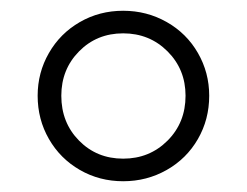

<svg xmlns="http://www.w3.org/2000/svg" viewBox="-20 -725 459 357"><path d="M50 -547Q50 -590 71 -626.5Q92 -663 128.5 -684Q165 -705 209 -705Q253 -705 290 -684Q327 -663 348 -626.5Q369 -590 369 -547Q369 -503 348 -466.5Q327 -430 290 -409Q253 -388 209 -388Q165 -388 128.5 -409Q92 -430 71 -466.5Q50 -503 50 -547ZM325 -547Q325 -596 291.5 -629.5Q258 -663 209 -663Q160 -663 127 -629.5Q94 -596 94 -547Q94 -497 127 -463.5Q160 -430 209 -430Q258 -430 291.5 -463.5Q325 -497 325 -547Z"/></svg>

Font: CMG Sans
Style: Regular
Weight: 400
Designer: Julieta Ulanovsky
Foundry: Julieta Ulanovsky
Version: Version 7.200